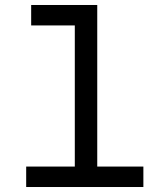

<svg xmlns="http://www.w3.org/2000/svg" viewBox="-20 -750 640 770"><path d="M85 0V-82H280V-648H105V-730H370V-82H555V0Z"/></svg>

Font: Tiny
Style: Regular
Weight: 400
Designer: Philipp Nurullin, Konstantin Bulenkov
Foundry: JetBrains
Version: Version 2.251; ttfautohint (v1.8.4.7-5d5b)